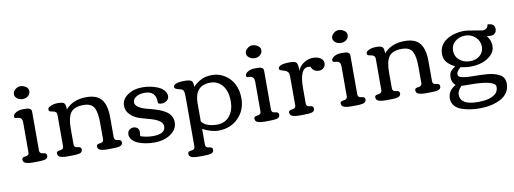

<svg xmlns="http://www.w3.org/2000/svg" viewBox="-67 -1065 4470 1669"><g transform="rotate(-10 2168.0 -230.5)"><path d="M88.4 -612.8Q88.4 -634.3 109.1 -653.1Q129.9 -671.9 154.5 -671.9Q179.2 -671.9 202.4 -656.7Q225.6 -641.6 225.6 -616.7Q225.6 -591.8 206.1 -575Q186.5 -558.1 158.2 -558.1Q129.9 -558.1 109.1 -573.7Q88.4 -589.4 88.4 -612.8ZM190.4 0 148.4 0.5Q84.5 0.5 69.3 -19Q62.5 -27.8 62.5 -40.3Q62.5 -52.7 72.3 -57.6Q82 -62.5 94 -63Q106 -63.5 115.7 -70.6Q125.5 -77.6 125.5 -93.3V-356Q125.5 -400.4 90.8 -403.8Q87.4 -404.3 82 -404.8Q76.7 -405.3 74.2 -405.5Q71.8 -405.8 68.1 -406.5Q64.5 -407.2 62.7 -408.2Q61 -409.2 59.1 -410.6Q55.7 -413.1 55.7 -424.6Q55.7 -436 70.3 -448.2Q98.1 -470.7 144.5 -470.7Q187.5 -470.7 195.1 -467.3Q202.6 -463.9 208 -460Q218.3 -453.1 218.3 -434.1V-93.3Q218.3 -64.9 249.8 -63.2Q281.2 -61.5 281.2 -38.1Q281.2 -11.2 252 -4.9Q229.5 0 190.4 0Z M495.6 0 453.6 0.5Q389.6 0.5 374.5 -19Q367.7 -27.8 367.7 -40.3Q367.7 -52.7 377.4 -57.6Q387.2 -62.5 399.2 -63Q411.1 -63.5 420.9 -70.6Q430.7 -77.6 430.7 -93.3V-372.1Q430.7 -400.4 395.5 -406.2Q371.1 -410.2 366 -414.8Q360.8 -419.4 360.8 -431.4Q360.8 -443.4 377.9 -453.1Q406.7 -470.7 450.4 -470.7Q494.1 -470.7 506.6 -458.3Q519 -445.8 519 -402.8Q585.9 -478.5 703.1 -478.5Q798.3 -478.5 838.1 -426.5Q877.9 -374.5 877.9 -269V-93.3Q877.9 -64.9 909.4 -63.2Q940.9 -61.5 940.9 -38.1Q940.9 -11.7 910.6 -4.9Q888.2 0 848.6 0L806.6 0.5Q742.7 0.5 727.5 -19Q720.7 -27.8 720.7 -40.3Q720.7 -52.7 730.5 -57.6Q740.2 -62.5 752.2 -63Q764.2 -63.5 773.9 -70.6Q783.7 -77.6 783.7 -93.3V-235.4Q783.7 -326.2 762.7 -368.2Q739.3 -415.5 668.5 -415.5Q583 -415.5 552.2 -370.1Q523.4 -327.1 523.4 -232.9V-93.3Q523.4 -64.9 554.9 -63.2Q586.4 -61.5 586.4 -38.1Q586.4 -11.2 556.6 -4.9Q535.2 0 495.6 0Z M1216.8 -44.4Q1326.7 -44.4 1326.7 -111.8Q1326.7 -162.6 1227.5 -191.4Q1209 -196.8 1182.6 -204.1Q1133.3 -217.3 1116.2 -224.1Q1073.2 -240.7 1043.5 -272.5Q1013.7 -304.2 1013.7 -347.7Q1013.7 -403.8 1067.1 -440.9Q1120.6 -478 1196.3 -478Q1270 -478 1334.5 -451.2Q1366.2 -438 1386 -414.6Q1405.8 -391.1 1405.8 -365.7Q1405.8 -340.3 1385.5 -325.2Q1365.2 -310.1 1343.5 -310.1Q1321.8 -310.1 1314.7 -314.2Q1307.6 -318.4 1307.6 -333.5Q1307.6 -427.7 1207.5 -427.7Q1166 -427.7 1135.3 -409.4Q1104.5 -391.1 1104.5 -361.8Q1104.5 -315.9 1200.2 -289.1Q1215.3 -285.2 1236.8 -279.5Q1258.3 -273.9 1276.4 -268.3Q1294.4 -262.7 1314.2 -255.1Q1334 -247.6 1356 -235.4Q1377.9 -223.1 1391.6 -209Q1423.3 -176.8 1423.3 -131.1Q1423.3 -85.4 1392.6 -52.2Q1331.5 12.7 1216.8 12.7Q1142.1 12.7 1079.1 -11.7Q1046.9 -24.4 1027.3 -46.9Q1007.8 -69.3 1007.8 -94.7Q1007.8 -120.1 1023.9 -134Q1040 -147.9 1060.5 -147.9Q1081.1 -147.9 1095.5 -135.3Q1109.9 -122.6 1109.9 -103.8Q1109.9 -85 1106.4 -63.5Q1158.2 -44.4 1216.8 -44.4Z M1934.6 -225.1Q1934.6 -337.9 1869.1 -389.2Q1835 -415.5 1787.6 -415.5Q1647.5 -415.5 1647.5 -257.8V-97.2Q1687 -45.9 1783.7 -45.9Q1854 -45.9 1894.3 -96.4Q1934.6 -147 1934.6 -225.1ZM1619.6 200.2 1577.6 200.7Q1513.7 200.7 1498.5 181.2Q1491.7 172.4 1491.7 159.9Q1491.7 147.5 1501.5 142.6Q1511.2 137.7 1523.2 137.2Q1535.2 136.7 1544.9 129.6Q1554.7 122.6 1554.7 106.9V-333.5Q1554.7 -368.7 1549.6 -382.1Q1544.4 -395.5 1526.4 -402.3Q1524.4 -403.3 1506.8 -407.2Q1470.2 -416 1470.2 -431.6Q1470.2 -469.7 1568.4 -469.7Q1609.9 -469.7 1626.5 -460Q1643.1 -450.2 1643.1 -418Q1643.1 -408.2 1642.6 -403.3Q1680.2 -439.9 1718.3 -459Q1756.3 -478 1815.4 -478Q1874.5 -478 1926 -444.8Q1977.5 -411.6 2003.9 -357.2Q2030.3 -302.7 2030.3 -235.8Q2030.3 -129.9 1960.9 -61Q1891.6 7.8 1784.7 7.8Q1724.6 7.8 1647.5 -31.7V106.9Q1647.5 135.3 1679 137Q1710.4 138.7 1710.4 162.1Q1710.4 189 1680.7 195.3Q1659.2 200.2 1619.6 200.2Z M2136.2 -612.8Q2136.2 -634.3 2157 -653.1Q2177.7 -671.9 2202.4 -671.9Q2227.1 -671.9 2250.2 -656.7Q2273.4 -641.6 2273.4 -616.7Q2273.4 -591.8 2253.9 -575Q2234.4 -558.1 2206.1 -558.1Q2177.7 -558.1 2157 -573.7Q2136.2 -589.4 2136.2 -612.8ZM2238.3 0 2196.3 0.5Q2132.3 0.5 2117.2 -19Q2110.4 -27.8 2110.4 -40.3Q2110.4 -52.7 2120.1 -57.6Q2129.9 -62.5 2141.8 -63Q2153.8 -63.5 2163.6 -70.6Q2173.3 -77.6 2173.3 -93.3V-356Q2173.3 -400.4 2138.7 -403.8Q2135.3 -404.3 2129.9 -404.8Q2124.5 -405.3 2122.1 -405.5Q2119.6 -405.8 2116 -406.5Q2112.3 -407.2 2110.6 -408.2Q2108.9 -409.2 2106.9 -410.6Q2103.5 -413.1 2103.5 -424.6Q2103.5 -436 2118.2 -448.2Q2146 -470.7 2192.4 -470.7Q2235.4 -470.7 2242.9 -467.3Q2250.5 -463.9 2255.9 -460Q2266.1 -453.1 2266.1 -434.1V-93.3Q2266.1 -64.9 2297.6 -63.2Q2329.1 -61.5 2329.1 -38.1Q2329.1 -11.2 2299.8 -4.9Q2277.3 0 2238.3 0Z M2544.9 0 2502.9 0.5Q2439 0.5 2423.8 -19Q2417 -27.8 2417 -40.3Q2417 -52.7 2426.8 -57.6Q2436.5 -62.5 2448.5 -63Q2460.4 -63.5 2470.2 -70.6Q2480 -77.6 2480 -93.3V-334.5Q2480 -377.9 2469.5 -388.2Q2459 -398.4 2451.9 -401.4Q2444.8 -404.3 2429.7 -408.7Q2414.6 -413.1 2405 -417.5Q2395.5 -421.9 2395.5 -430.7Q2395.5 -469.7 2500.5 -469.7Q2544.9 -469.7 2556.9 -454.3Q2568.8 -439 2568.8 -383.3Q2585.4 -425.3 2623.8 -449.2Q2662.1 -473.1 2702.4 -473.1Q2742.7 -473.1 2768.8 -455.8Q2794.9 -438.5 2794.9 -411.9Q2794.9 -385.3 2777.8 -369.4Q2760.7 -353.5 2735.8 -353.5Q2710.9 -353.5 2693.1 -366.7Q2675.3 -379.9 2669.9 -400.9Q2657.2 -402.8 2648.9 -402.8Q2572.8 -402.8 2572.8 -227.5V-93.3Q2572.8 -64.9 2604.2 -63.2Q2635.7 -61.5 2635.7 -38.1Q2635.7 -11.2 2606.4 -4.9Q2584 0 2544.9 0Z M2897.9 -612.8Q2897.9 -634.3 2918.7 -653.1Q2939.5 -671.9 2964.1 -671.9Q2988.8 -671.9 3012 -656.7Q3035.2 -641.6 3035.2 -616.7Q3035.2 -591.8 3015.6 -575Q2996.1 -558.1 2967.8 -558.1Q2939.5 -558.1 2918.7 -573.7Q2897.9 -589.4 2897.9 -612.8ZM3000 0 2958 0.5Q2894 0.5 2878.9 -19Q2872.1 -27.8 2872.1 -40.3Q2872.1 -52.7 2881.8 -57.6Q2891.6 -62.5 2903.6 -63Q2915.5 -63.5 2925.3 -70.6Q2935.1 -77.6 2935.1 -93.3V-356Q2935.1 -400.4 2900.4 -403.8Q2897 -404.3 2891.6 -404.8Q2886.2 -405.3 2883.8 -405.5Q2881.3 -405.8 2877.7 -406.5Q2874 -407.2 2872.3 -408.2Q2870.6 -409.2 2868.7 -410.6Q2865.2 -413.1 2865.2 -424.6Q2865.2 -436 2879.9 -448.2Q2907.7 -470.7 2954.1 -470.7Q2997.1 -470.7 3004.6 -467.3Q3012.2 -463.9 3017.6 -460Q3027.8 -453.1 3027.8 -434.1V-93.3Q3027.8 -64.9 3059.3 -63.2Q3090.8 -61.5 3090.8 -38.1Q3090.8 -11.2 3061.5 -4.9Q3039.1 0 3000 0Z M3305.2 0 3263.2 0.5Q3199.2 0.5 3184.1 -19Q3177.2 -27.8 3177.2 -40.3Q3177.2 -52.7 3187 -57.6Q3196.8 -62.5 3208.7 -63Q3220.7 -63.5 3230.5 -70.6Q3240.2 -77.6 3240.2 -93.3V-372.1Q3240.2 -400.4 3205.1 -406.2Q3180.7 -410.2 3175.5 -414.8Q3170.4 -419.4 3170.4 -431.4Q3170.4 -443.4 3187.5 -453.1Q3216.3 -470.7 3260 -470.7Q3303.7 -470.7 3316.2 -458.3Q3328.6 -445.8 3328.6 -402.8Q3395.5 -478.5 3512.7 -478.5Q3607.9 -478.5 3647.7 -426.5Q3687.5 -374.5 3687.5 -269V-93.3Q3687.5 -64.9 3719 -63.2Q3750.5 -61.5 3750.5 -38.1Q3750.5 -11.7 3720.2 -4.9Q3697.8 0 3658.2 0L3616.2 0.5Q3552.2 0.5 3537.1 -19Q3530.3 -27.8 3530.3 -40.3Q3530.3 -52.7 3540 -57.6Q3549.8 -62.5 3561.8 -63Q3573.7 -63.5 3583.5 -70.6Q3593.3 -77.6 3593.3 -93.3V-235.4Q3593.3 -326.2 3572.3 -368.2Q3548.8 -415.5 3478 -415.5Q3392.6 -415.5 3361.8 -370.1Q3333 -327.1 3333 -232.9V-93.3Q3333 -64.9 3364.5 -63.2Q3396 -61.5 3396 -38.1Q3396 -11.2 3366.2 -4.9Q3344.7 0 3305.2 0Z M4258.8 -303.7Q4258.8 -259.3 4225.1 -225.6Q4159.2 -159.7 4037.1 -159.7Q4013.2 -159.7 3986.3 -164.3Q3959.5 -168.9 3952.6 -169.9V-170.4Q3915.5 -139.2 3915.5 -115.7Q3915.5 -94.2 3936.5 -86.9Q3966.3 -76.2 4019.5 -75.2Q4072.8 -74.2 4102.5 -73.5Q4132.3 -72.8 4167 -70.3Q4201.7 -67.9 4228 -60.8Q4254.4 -53.7 4277.3 -42Q4324.2 -17.6 4324.2 41Q4324.2 85 4301.3 118.7Q4278.3 152.3 4239.7 171.9Q4163.1 211.4 4057.1 211.4Q3965.3 211.4 3895.5 186Q3857.9 172.4 3835.9 145.8Q3814 119.1 3814 82Q3814 12.7 3883.8 -24.9Q3865.2 -43 3858.6 -59.1Q3852.1 -75.2 3852.1 -96.7Q3852.1 -118.2 3856 -129.9Q3859.9 -141.6 3868.2 -151.4Q3878.9 -164.1 3908.2 -186Q3862.3 -209 3838.1 -237.5Q3814 -266.1 3814 -309.8Q3814 -353.5 3834.2 -385.7Q3854.5 -418 3887.7 -437Q3955.1 -475.6 4038.1 -475.6Q4061.5 -475.6 4125.7 -463.6Q4189.9 -451.7 4197.8 -451.7Q4241.2 -451.7 4248.5 -495.1Q4311 -495.1 4311 -445.3Q4311 -421.4 4296.6 -407.5Q4282.2 -393.6 4263.4 -393.6Q4244.6 -393.6 4223.1 -395.5Q4237.3 -383.3 4248 -357.4Q4258.8 -331.5 4258.8 -303.7ZM4040 -433.6Q3987.3 -433.6 3950.4 -402.8Q3913.6 -372.1 3913.6 -321.8Q3913.6 -271.5 3951.4 -239.3Q3989.3 -207 4043.9 -207Q4098.6 -207 4132.6 -237.1Q4166.5 -267.1 4166.5 -315.4Q4166.5 -363.8 4129.6 -398.7Q4092.8 -433.6 4040 -433.6ZM4048.3 154.3Q4123.5 154.3 4162.6 138.4Q4201.7 122.6 4216.8 101.8Q4231.9 81.1 4231.9 52.2Q4231.9 -7.8 3998.5 -7.8Q3932.6 -7.8 3932.6 -9.3Q3895.5 28.3 3895.5 62.5Q3895.5 154.3 4048.3 154.3Z"/></g></svg>

Font: Corben
Style: Regular
Weight: 400
Designer: vernon adams
Foundry: vernon adams
Version: Version 1.101